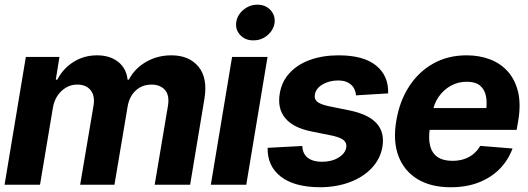

<svg xmlns="http://www.w3.org/2000/svg" viewBox="-21 -789 2254 820"><path d="M-1.5 0 89.4 -545.9H232.9L217.3 -448.7H223.6Q249 -497.1 293.5 -524.9Q337.9 -552.7 393.6 -552.7Q448.7 -552.7 483.9 -524.7Q519 -496.6 523.9 -448.7H529.3Q553.7 -496.1 602.3 -524.4Q650.9 -552.7 710.9 -552.7Q786.6 -552.7 826.7 -504.2Q866.7 -455.6 852.1 -367.2L791 0H639.6L696.3 -336.9Q703.6 -382.8 683.1 -405.3Q662.6 -427.7 626.5 -427.7Q585.4 -427.7 558.1 -401.9Q530.8 -376 523.9 -333L467.8 0H321.3L378.9 -340.8Q384.8 -380.4 365.7 -404.1Q346.7 -427.7 309.1 -427.7Q284.2 -428.2 262 -415.5Q239.7 -402.8 224.6 -380.4Q209.5 -357.9 204.6 -327.1L149.9 0Z M879.4 0 970.2 -545.9H1121.6L1030.8 0ZM1060.5 -616.7Q1027.3 -616.2 1005.6 -638.7Q983.9 -661.1 987.8 -692.9Q991.7 -724.6 1018.3 -746.8Q1044.9 -769 1078.1 -769Q1112.3 -769 1133.5 -746.8Q1154.8 -724.6 1151.9 -692.9Q1147.9 -661.1 1121.6 -638.7Q1095.2 -616.2 1060.5 -616.7Z M1636.7 -390.1 1499.5 -381.8Q1498 -399.9 1489.5 -414.1Q1481 -428.2 1464.4 -436.8Q1447.8 -445.3 1422.9 -445.3Q1385.3 -445.3 1356.4 -428.2Q1327.6 -411.1 1323.7 -384.8Q1320.3 -367.2 1332.5 -355.7Q1344.7 -344.2 1380.9 -335.9L1476.6 -316.4Q1553.7 -299.8 1587.9 -261.7Q1622.1 -223.6 1612.3 -162.1Q1603.5 -110.4 1566.7 -71.3Q1529.8 -32.2 1472.9 -11Q1416 10.3 1346.7 10.7Q1235.4 10.3 1177.7 -35.2Q1120.1 -80.6 1122.1 -157.7L1270 -165.5Q1271.5 -132.3 1293 -115.5Q1314.5 -98.6 1352.1 -98.1Q1394.5 -97.7 1424.3 -115.7Q1454.1 -133.8 1458 -160.2Q1460.4 -178.7 1447 -190.2Q1433.6 -201.7 1398.9 -209.5L1307.6 -228Q1230.5 -243.7 1196.8 -284.9Q1163.1 -326.2 1173.8 -389.6Q1182.1 -440.9 1216.1 -477.5Q1250 -514.2 1303.7 -533.4Q1357.4 -552.7 1425.3 -552.7Q1531.7 -552.7 1585.4 -509Q1639.2 -465.3 1636.7 -390.1Z M1903.8 10.7Q1819.3 10.7 1762.2 -23.9Q1705.1 -58.6 1680.9 -122.1Q1656.7 -185.5 1671.4 -272.5Q1685.1 -356 1725.8 -419.2Q1766.6 -482.4 1829.3 -517.6Q1892.1 -552.7 1971.7 -552.7Q2026.9 -552.7 2072 -535.4Q2117.2 -518.1 2148.2 -483.2Q2179.2 -448.2 2191.7 -396.2Q2204.1 -344.2 2192.4 -274.4L2185.5 -234.4H1725.1L1740.2 -327.6H2127.9L2053.2 -304.2Q2060.5 -346.2 2054.9 -376.5Q2049.3 -406.7 2029.3 -423.3Q2009.3 -439.9 1972.7 -439.9Q1935.1 -439.9 1904.1 -422.6Q1873 -405.3 1852.5 -375.5Q1832 -345.7 1825.7 -307.6L1814.9 -241.7Q1808.1 -197.8 1815.9 -166.5Q1823.7 -135.3 1847.4 -118.7Q1871.1 -102.1 1911.6 -102.1Q1938.5 -102.1 1961.2 -109.6Q1983.9 -117.2 2001.2 -131.6Q2018.6 -146 2029.8 -166L2168 -154.8Q2149.4 -104.5 2112.8 -67.4Q2076.2 -30.3 2023.7 -9.8Q1971.2 10.7 1903.8 10.7Z"/></svg>

Font: Inter Tight
Style: Bold Italic
Weight: 700
Italic angle: -9.39999°
Designer: Rasmus Andersson
Foundry: rsms
Version: Version 3.004